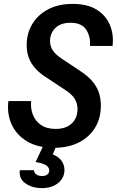

<svg xmlns="http://www.w3.org/2000/svg" viewBox="-20 -750 600 986"><path d="M257 9Q175 9 120 -23.5Q65 -56 40 -110.5Q15 -165 23 -231H140Q136 -195 148.5 -162Q161 -129 190 -108.5Q219 -88 266 -88Q319 -88 348.5 -116Q378 -144 378 -190Q378 -219 364 -242Q350 -265 318 -286L226 -347Q171 -380 144 -421.5Q117 -463 117 -518Q117 -578 145.5 -626Q174 -674 227 -702Q280 -730 353 -730Q428 -730 475.5 -701Q523 -672 544 -622.5Q565 -573 558 -514H442Q446 -561 423 -597Q400 -633 342 -633Q291 -633 264 -606Q237 -579 237 -540Q237 -512 251.5 -490.5Q266 -469 298 -448L387 -389Q445 -352 471.5 -309Q498 -266 498 -207Q498 -144 469 -95.5Q440 -47 386 -19Q332 9 257 9ZM195 216Q145 216 110.5 191.5Q76 167 82 124H155Q154 136 165.5 145Q177 154 196 154Q212 154 222.5 146.5Q233 139 233 125Q233 111 218.5 100Q204 89 163 82L207 -12H274L251 43Q280 54 295.5 75Q311 96 311 123Q311 163 279 189.5Q247 216 195 216Z"/></svg>

Font: Instrument Sans SemiCondensed SemiBold Italic
Style: Regular
Weight: 600
Width: 4
Italic angle: -13°
Designer: Rodrigo Fuenzalida
Foundry: fragTYPE
Version: Version 1.000; ttfautohint (v1.8.4.7-5d5b);gftools[0.9.28]